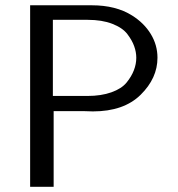

<svg xmlns="http://www.w3.org/2000/svg" viewBox="-20 -714 679 734"><path d="M95.2 0V-693.8H331.1Q422.9 -693.8 484.9 -654.8Q530.8 -626 556.4 -584Q582 -542 582 -493.2Q582 -415 517.6 -351.6Q453.1 -288.1 335 -288.1Q330.1 -288.1 319.1 -288.6Q308.1 -289.1 301.8 -289.1H185.1V0ZM182.1 -347.2H314.9Q366.7 -347.2 405.8 -361.1Q444.8 -375 463.9 -398.4Q482.9 -421.9 491.9 -445.6Q501 -469.2 501 -493.2Q501 -515.1 492.9 -537.6Q484.9 -560.1 466.6 -584Q448.2 -607.9 409.2 -623Q370.1 -638.2 314.9 -638.2H182.1Z"/></svg>

Font: CMU Sans Serif
Style: Medium
Weight: 500
Version: Version 0.7.0